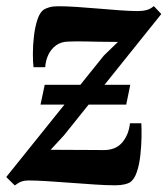

<svg xmlns="http://www.w3.org/2000/svg" viewBox="-35 -584 538 616"><path d="M12.5 11 -15 -16 298 -405.5 343.5 -449.5Q330 -449.5 312.8 -449.8Q295.5 -450 276.5 -450.2Q257.5 -450.5 239.5 -451Q221.5 -451.5 206.8 -451.2Q192 -451 182.5 -450.5Q161 -450 145 -438.5Q129 -427 120.2 -408.5Q111.5 -390 110 -368.5H72.5Q70.5 -385 70.5 -412.2Q70.5 -439.5 74 -468.8Q77.5 -498 85.2 -521.5Q93 -545 106 -553.5Q111.5 -557 123 -560.5Q134.5 -564 152 -564Q177 -564 210.5 -561.8Q244 -559.5 280 -556.5Q316 -553.5 349.2 -551Q382.5 -548.5 407 -548.5Q423.5 -548.5 436 -552Q448.5 -555.5 458.5 -564.5L482.5 -539L170 -149.5L127.5 -103.5Q146.5 -103.5 169.5 -103.2Q192.5 -103 216.2 -103Q240 -103 261 -102.8Q282 -102.5 298 -102.5Q336.5 -102.5 357.2 -127Q378 -151.5 382 -188.5H418.5Q419.5 -170 419 -142.2Q418.5 -114.5 415.2 -85.2Q412 -56 404.2 -32.8Q396.5 -9.5 383 0.5Q377 4.5 364.5 7.5Q352 10.5 334.5 10.5Q307 10.5 269.5 8Q232 5.5 191.8 2.5Q151.5 -0.5 115.8 -2.8Q80 -5 56 -5Q43.5 -5 33.8 -1.5Q24 2 12.5 11ZM95 -248.5 108.5 -312H383L370 -248.5Z"/></svg>

Font: Merriweather 24pt SemiCondensed
Style: Bold Italic
Weight: 700
Width: 4
Italic angle: -7.8°
Designer: Eben Sorkin
Foundry: Eben Sorkin
Version: Version 2.101